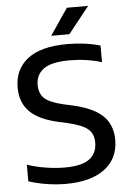

<svg xmlns="http://www.w3.org/2000/svg" viewBox="-62 -992 707 1047"><g transform="rotate(-5 291.5 -469.0)"><path d="M257 9.5Q204.5 9.5 152 1.2Q99.5 -7 52.5 -22.5V-113.5Q102.5 -96.5 157 -88.2Q211.5 -80 258 -80Q350.5 -80 392.5 -111.2Q434.5 -142.5 434.5 -201Q434.5 -250.5 402.5 -276.5Q370.5 -302.5 292 -320.5L244.5 -331Q138.5 -354.5 88.8 -404.5Q39 -454.5 39 -537Q39 -636 111.8 -692.8Q184.5 -749.5 330 -749.5Q379 -749.5 425.2 -743.2Q471.5 -737 509.5 -725.5V-634.5Q427.5 -660 333 -660Q235.5 -660 192.2 -628.8Q149 -597.5 149 -542Q149 -494 177.2 -467.8Q205.5 -441.5 278.5 -424.5L326 -414Q441.5 -388.5 493 -338.5Q544.5 -288.5 544.5 -207Q544.5 -104.5 468.8 -47.5Q393 9.5 257 9.5ZM246 -802 344.5 -947H461L345.5 -802Z"/></g></svg>

Font: Encode Sans SmExp Md
Style: Regular
Weight: 500
Width: 6
Designer: Multiple Designers
Foundry: Impallari Type
Version: Version 3.002; ttfautohint (v1.8.3) -l 8 -r 50 -G 200 -x 14 